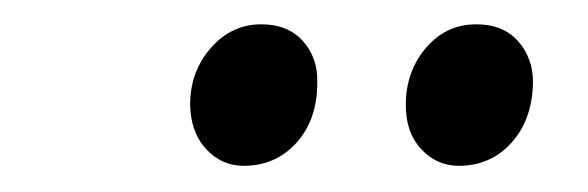

<svg xmlns="http://www.w3.org/2000/svg" viewBox="-20 -736 472 154"><path d="M175.5 -603Q157.5 -603 145 -616.8Q132.5 -630.5 132.5 -653.5Q133 -679.5 149.5 -698Q166 -716.5 189.5 -716.5Q211 -716.5 223 -703Q235 -689.5 234.5 -670Q234.5 -640 217.8 -621.5Q201 -603 175.5 -603ZM348 -603Q330 -603 317.5 -616.8Q305 -630.5 305.5 -653.5Q306 -679.5 322 -698Q338 -716.5 362 -716.5Q383.5 -716.5 395.5 -703Q407.5 -689.5 407.5 -670Q407 -640 390.2 -621.5Q373.5 -603 348 -603Z"/></svg>

Font: Merriweather 72pt Light
Style: Italic
Weight: 300
Italic angle: -7.8°
Version: Version 2.101